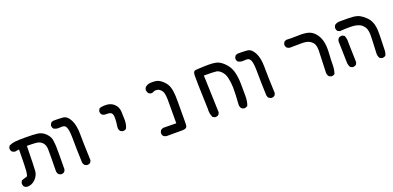

<svg xmlns="http://www.w3.org/2000/svg" viewBox="-3 -1136 4006 1958"><g transform="rotate(-20 2000.0 -157.5)"><path d="M64 123Q46.4 120.6 33.2 109.9L32.7 109.4L32.2 108.9Q19.5 91.8 21.5 67.9V66.9L22 65.9L31.7 45.4L32.7 43L35.2 42.5Q43 39.6 49.8 37.1Q56.6 34.7 62.7 32.7Q68.8 30.8 73.7 29.5Q78.6 28.3 83 27.3Q85.9 26.9 88.6 25.6Q91.3 24.4 93.3 22.9Q95.2 21.5 96.7 19Q98.1 16.6 99.1 13.7Q101.1 6.8 103.3 -4.4Q105.5 -15.6 107.4 -30.8Q111.3 -61.5 113.3 -263.7L69.3 -256.8H68.4H67.9Q50.3 -259.3 37.1 -270L36.6 -270.5Q23.4 -286.1 25.4 -310.1V-311L25.9 -312L35.6 -331.5L36.6 -333.5L38.6 -334.5Q68.8 -348.6 102.1 -352.5Q134.3 -356.4 217.3 -356.4Q300.3 -356.4 346.7 -350.6Q394 -344.2 428.7 -311Q440.4 -299.8 448.7 -289.1Q457 -278.3 462.6 -267.3Q468.3 -256.3 470.7 -245.6Q477.5 -214.8 480 -166Q482.4 -117.2 479.5 85.9V87.4L479 88.4L469.2 107.9L468.8 109.4L467.8 109.9Q452.1 123 428.2 121.1H427.2L426.3 120.6L406.7 110.8L405.3 110.4L404.8 109.4Q394 96.2 391.6 78.6V78.1Q393.1 -19.5 393.3 -80.6Q393.6 -141.6 393.1 -165.5Q392.6 -188.5 385.7 -206.5Q378.9 -224.6 365.7 -238.3Q340.3 -264.6 293.5 -267.6Q271 -269 247.6 -269.8Q224.1 -270.5 201.2 -270.5Q197.3 -43.5 193.4 0.5Q189.5 46.4 152.8 84.5Q134.3 103.5 112.1 113.3Q89.8 123 64.5 123Z M707.5 122.6 688 112.8 687 112.3 686 111.3Q680.2 105 676.5 97.2Q672.9 89.4 671.9 80.6V80.1Q668.9 -0.5 667.5 -62Q666 -123.5 666 -166Q666 -183.1 665.5 -198Q665 -212.9 664.3 -225.8Q663.6 -238.8 662.4 -249.8Q661.1 -260.7 659.7 -269.8Q658.2 -278.8 656.2 -285.6Q647.5 -318.8 630.4 -326.7Q612.3 -335 579.6 -331.1Q543.5 -327.1 516.6 -343.8L515.6 -344.2L515.1 -344.7Q502 -360.4 503.9 -384.3V-385.3L504.4 -386.2L514.2 -405.8L515.1 -407.7L517.1 -408.7L536.6 -418.5L537.6 -418.9H539.1Q560.1 -419.4 579.1 -419.2Q598.1 -418.9 614.7 -418.2Q631.3 -417.5 646 -416Q669.4 -414.1 688.7 -397.7Q708 -381.3 723.1 -351.6Q752.9 -293.5 752.9 -196.3Q752.9 -100.6 760.7 87.9V89.4L760.3 90.3L750.5 109.9L750 111.3L749 111.8Q741.2 118.7 731.2 121.3Q721.2 124 709.5 123H708.5Z M1168.5 -77.6 1148.9 -87.4 1147.5 -88.4 1146.5 -89.4Q1133.8 -106.4 1133.8 -127.9V-128.4V-128.9Q1137.7 -155.8 1140.6 -184.1Q1143.6 -211.9 1142.6 -242.2Q1142.6 -246.6 1142.1 -251.2Q1141.6 -255.9 1140.6 -259.8Q1139.6 -263.7 1138.4 -267.1Q1137.2 -270.5 1135.5 -273.7Q1133.8 -276.9 1132.1 -279.8Q1130.4 -282.7 1127.9 -285.2Q1114.7 -299.8 1058.6 -297.9H1058.1Q1040.5 -300.3 1027.3 -311L1026.9 -311.5Q1013.7 -327.1 1015.6 -351.1V-352.1L1016.1 -353L1025.9 -372.6L1026.4 -374L1027.3 -374.5Q1029.8 -376.5 1032.7 -377.9Q1035.6 -379.4 1039.3 -380.6Q1043 -381.8 1047.6 -382.8Q1052.2 -383.8 1057.4 -384.5Q1062.5 -385.3 1068.8 -385.7Q1075.2 -386.2 1081.8 -386.5Q1088.4 -386.7 1096.2 -386.7Q1123.5 -387.2 1146.5 -378.9Q1169.4 -370.6 1187.5 -354Q1223.6 -319.8 1226.6 -271Q1229.5 -223.6 1229.5 -176.8Q1229.5 -128.4 1211.4 -90.3L1210.9 -89.4L1210 -88.4Q1202.1 -81.5 1192.1 -78.9Q1182.1 -76.2 1170.4 -77.1H1169.4Z M1573.7 123Q1556.2 120.6 1543 109.9L1542.5 109.4Q1529.3 93.8 1531.2 69.8V68.8L1531.7 67.9L1541.5 47.4L1542 45.9L1543 45.4Q1556.2 34.7 1573.7 32.2H1574.2L1711.9 34.2Q1712.9 -188 1712.4 -228Q1711.9 -267.6 1703.6 -296.4Q1695.3 -323.7 1670.9 -341.8Q1659.2 -350.6 1644 -353Q1628.9 -355.5 1609.9 -351.1Q1594.7 -338.9 1571.8 -340.8H1570.8L1569.8 -341.3L1550.3 -351.1L1548.8 -352.1L1547.9 -353.5Q1537.1 -370.1 1535.2 -389.2V-389.6V-390.1Q1536.1 -396 1537.6 -401.4Q1539.1 -406.7 1541.7 -411.6Q1544.4 -416.5 1548.3 -420.9L1548.8 -421.4Q1571.8 -440.4 1601.1 -443.4Q1628.9 -446.3 1664.1 -441.4Q1700.2 -436 1736.8 -400.9Q1755.4 -383.3 1767.6 -364.5Q1779.8 -345.7 1785.6 -326.2Q1792 -306.6 1795.4 -283.4Q1798.8 -260.3 1800.3 -233.4Q1802.7 -179.7 1801.3 -86.4Q1799.8 6.8 1800.8 41.5Q1801.8 76.7 1797.4 98.1Q1794.4 110.8 1781.2 116.9Q1768.1 123 1746.6 123H1574.2Z M2418.5 128.9Q2400.9 126.5 2387.7 115.7L2387.2 115.2L2386.7 114.7Q2374 97.7 2374 74.2V73.7Q2382.8 -57.6 2381.3 -111.3Q2379.9 -164.6 2369.1 -213.4Q2358.9 -261.7 2331.5 -290Q2317.9 -304.2 2304.9 -312.3Q2292 -320.3 2279.3 -322.3Q2252.9 -327.1 2142.6 -327.1L2156.2 76.2V77.6L2155.8 78.6L2146 98.1L2145.5 99.6L2144.5 100.1Q2128.9 113.3 2105 111.3H2104L2103 110.8L2083.5 101.1L2081.5 100.1L2080.6 98.1Q2060.5 58.1 2064.5 6.8Q2052.7 -327.1 2055.2 -363.3Q2058.1 -403.3 2076.2 -407.7Q2090.8 -411.1 2180.2 -414.1Q2269 -417 2311 -406.2Q2319.8 -403.8 2328.4 -400.1Q2336.9 -396.5 2345.5 -391.4Q2354 -386.2 2362.5 -379.9Q2371.1 -373.5 2379.6 -365.7Q2388.2 -357.9 2397 -348.6Q2411.1 -333.5 2422.4 -316.4Q2433.6 -299.3 2441.4 -281Q2449.2 -262.7 2454.1 -242.7Q2467.8 -183.1 2468.8 -122.1Q2469.7 -61.5 2469.7 5.4Q2469.7 73.2 2453.6 113.3L2453.1 115.2L2451.7 116.2Q2437 127 2419.4 128.9H2418.9Z M2707.5 122.6 2688 112.8 2687 112.3 2686 111.3Q2680.2 105 2676.5 97.2Q2672.9 89.4 2671.9 80.6V80.1Q2668.9 -0.5 2667.5 -62Q2666 -123.5 2666 -166Q2666 -183.1 2665.5 -198Q2665 -212.9 2664.3 -225.8Q2663.6 -238.8 2662.4 -249.8Q2661.1 -260.7 2659.7 -269.8Q2658.2 -278.8 2656.2 -285.6Q2647.5 -318.8 2630.4 -326.7Q2612.3 -335 2579.6 -331.1Q2543.5 -327.1 2516.6 -343.8L2515.6 -344.2L2515.1 -344.7Q2502 -360.4 2503.9 -384.3V-385.3L2504.4 -386.2L2514.2 -405.8L2515.1 -407.7L2517.1 -408.7L2536.6 -418.5L2537.6 -418.9H2539.1Q2560.1 -419.4 2579.1 -419.2Q2598.1 -418.9 2614.7 -418.2Q2631.3 -417.5 2646 -416Q2669.4 -414.1 2688.7 -397.7Q2708 -381.3 2723.1 -351.6Q2752.9 -293.5 2752.9 -196.3Q2752.9 -100.6 2760.7 87.9V89.4L2760.3 90.3L2750.5 109.9L2750 111.3L2749 111.8Q2741.2 118.7 2731.2 121.3Q2721.2 124 2709.5 123H2708.5Z M3357.9 124.5 3338.4 114.7 3336.9 113.8 3335.9 112.8Q3319.3 89.8 3323.2 56.2Q3331.1 -133.8 3331.1 -169.9Q3331.1 -205.1 3321.8 -230.5Q3312.5 -254.9 3282.7 -275.4Q3252.9 -295.9 3188 -295.4Q3121.1 -294.9 3064.5 -293.9H3064Q3046.4 -296.4 3033.2 -307.1L3032.7 -307.6Q3019.5 -323.2 3021.5 -347.2V-348.1L3022 -349.1L3031.7 -368.7L3032.7 -370.6L3034.7 -371.6L3054.2 -381.3L3055.2 -381.8H3057.1Q3118.2 -378.9 3182.6 -381.3Q3247.6 -383.8 3288.6 -374Q3330.1 -363.8 3359.9 -332Q3388.7 -300.8 3402.8 -262.7Q3417 -225.1 3419.9 -182.1Q3421.4 -160.6 3421.1 -137Q3420.9 -113.3 3418.9 -87.4Q3415 -36.1 3415 14.2Q3415 65.4 3400.9 110.8L3400.4 112.8L3399.4 113.8Q3383.8 127 3359.9 125H3358.9Z M3908.7 126.5 3889.2 116.7 3887.7 115.7 3886.7 114.3Q3870.1 87.4 3874 50.3Q3874 50.3 3876.2 9.5Q3878.4 -31.2 3880.1 -79.8Q3881.8 -128.4 3881.3 -144.5Q3879.9 -177.7 3871.6 -201.2Q3863.3 -224.1 3841.8 -245.1Q3838.9 -248 3835.2 -251Q3831.5 -253.9 3827.6 -256.3Q3823.7 -258.8 3819.3 -261.2Q3814.9 -263.7 3810.1 -265.6Q3805.2 -267.6 3799.8 -269.5Q3794.4 -271.5 3788.3 -273.2Q3782.2 -274.9 3775.9 -276.4Q3731 -287.1 3602.1 -278.3H3600.6L3599.1 -278.8L3579.6 -288.6L3578.1 -289.6L3577.1 -290.5Q3564.5 -307.6 3566.4 -331.5V-332.5L3566.9 -333.5L3576.7 -353L3577.6 -354.5L3578.6 -355.5Q3605.5 -374 3640.6 -372.1Q3731.9 -373 3774.9 -369.6Q3796.9 -367.7 3815.2 -362.8Q3833.5 -357.9 3848.6 -350.1Q3863.3 -341.8 3877.9 -330.6Q3892.6 -319.3 3907.2 -305.2Q3922.4 -290.5 3933.6 -273.7Q3944.8 -256.8 3951.7 -238.3Q3965.8 -201.2 3967.8 -152.8Q3969.7 -105.5 3966.8 -37.6Q3963.9 29.3 3963.9 58.6Q3963.9 73.7 3960.7 87.6Q3957.5 101.6 3951.7 113.8L3951.2 115.2L3950.2 115.7Q3934.6 128.9 3910.6 127H3909.7ZM3595.2 110.8 3575.7 101.1 3573.7 100.1 3572.8 98.6Q3558.6 71.8 3558.6 40.5Q3558.6 10.7 3552.7 -184.6V-185.1Q3555.2 -202.6 3565.9 -215.8L3566.4 -216.3Q3582 -229.5 3606 -227.5H3606.9L3607.9 -227.1L3627.4 -217.3L3629.4 -216.3L3630.4 -214.4Q3646.5 -175.8 3642.6 -129.9L3648.4 76.2V77.6L3647.9 78.6L3638.2 98.1L3637.7 99.6L3636.7 100.1Q3621.1 113.3 3597.2 111.3H3596.2Z"/></g></svg>

Font: NaikaiFont
Style: SemiBold
Weight: 600
Version: Version 1.89